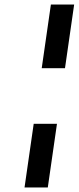

<svg xmlns="http://www.w3.org/2000/svg" viewBox="-20 -855 348 850"><path d="M164.7 -553H267.7L308.3 -835H205.3ZM88.6 -25H191.6L232.2 -307H129.2Z"/></svg>

Font: Hussar Ekologiczny
Style: Regular
Weight: 400
Foundry: Cannot Into Space Fonts
Version: Version 0.97